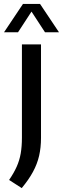

<svg xmlns="http://www.w3.org/2000/svg" viewBox="-44 -822 321 981"><path d="M67 139 2.5 97.5Q26.5 62.5 41 30.2Q55.5 -2 61.8 -37.8Q68 -73.5 68 -119V-595H165.5V-117Q165.5 -68 155.8 -25.8Q146 16.5 124.2 56.5Q102.5 96.5 67 139ZM-23.5 -657 73.5 -802H160.5L257.5 -657H186L110 -773.5H124L48 -657Z"/></svg>

Font: Encode Sans SC Condensed Medium
Style: Regular
Weight: 500
Width: 3
Designer: Multiple Designers
Foundry: Impallari Type
Version: Version 3.002